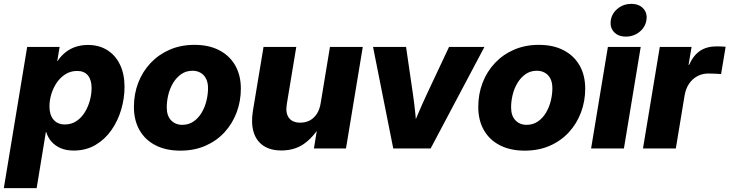

<svg xmlns="http://www.w3.org/2000/svg" viewBox="-48 -764 3754 988"><path d="M-28.3 204.1 91.8 -522.5H258.8L246.6 -449.7H248Q266.6 -477.5 290.3 -495.8Q314 -514.2 342.5 -523.4Q371.1 -532.7 404.8 -532.7Q461.4 -532.7 503.7 -506.3Q545.9 -480 569.3 -431.6Q592.8 -383.3 592.8 -316.9Q592.8 -258.3 575.7 -200.2Q558.6 -142.1 525.4 -94.5Q492.2 -46.9 443.4 -18.1Q394.5 10.7 331.1 10.7Q293 10.7 264.4 -1.5Q235.8 -13.7 217 -35.2Q198.2 -56.6 189.9 -84.5H188L140.6 204.1ZM285.6 -123.5Q319.8 -123.5 345.7 -141.1Q371.6 -158.7 388.7 -186.8Q405.8 -214.8 414.6 -247.6Q423.3 -280.3 423.3 -311Q423.3 -353 404.3 -376Q385.3 -398.9 349.1 -398.9Q315.9 -398.9 289.6 -382.6Q263.2 -366.2 244.6 -339.4Q226.1 -312.5 216.3 -280.3Q206.5 -248 206.5 -216.3Q206.5 -172.9 227.5 -148.2Q248.5 -123.5 285.6 -123.5Z M879.9 11.2Q806.2 11.2 752.4 -16.4Q698.7 -43.9 669.9 -94.5Q641.1 -145 641.1 -213.9Q641.1 -280.3 663.3 -338.1Q685.5 -396 727.1 -439.9Q768.6 -483.9 825.7 -508.5Q882.8 -533.2 952.6 -533.2Q1026.9 -533.2 1080.3 -505.4Q1133.8 -477.5 1162.6 -427Q1191.4 -376.5 1191.4 -307.6Q1191.4 -243.7 1169.9 -186Q1148.4 -128.4 1107.9 -84Q1067.4 -39.6 1009.8 -14.2Q952.1 11.2 879.9 11.2ZM889.6 -121.6Q922.9 -121.6 948 -138.9Q973.1 -156.2 989.7 -184.3Q1006.3 -212.4 1014.4 -245.6Q1022.5 -278.8 1022.5 -310.1Q1022.5 -339.4 1012.2 -359.4Q1002 -379.4 983.9 -389.6Q965.8 -399.9 942.9 -399.9Q909.7 -399.9 884.8 -382.6Q859.9 -365.2 843 -337.4Q826.2 -309.6 818.1 -276.4Q810.1 -243.2 810.1 -211.4Q810.1 -168 832.5 -144.8Q855 -121.6 889.6 -121.6Z M1399.9 10.3Q1343.8 10.3 1307.4 -14.2Q1271 -38.6 1257.1 -84.2Q1243.2 -129.9 1253.4 -193.4L1308.1 -522.5H1476.6L1427.7 -227.5Q1420.4 -182.1 1438.7 -157.5Q1457 -132.8 1497.1 -132.8Q1523.9 -132.8 1545.7 -144Q1567.4 -155.3 1582.3 -178Q1597.2 -200.7 1602.5 -235.4L1649.9 -522.5H1818.8L1732.4 0H1567.4L1589.8 -138.2H1610.8Q1576.7 -70.8 1525.1 -30.3Q1473.6 10.3 1399.9 10.3Z M1975.6 0 1871.6 -522.5H2041.5L2077.1 -278.3Q2084.5 -228 2089.4 -177.5Q2094.2 -127 2098.6 -75.2H2060.1Q2081.5 -127 2103 -177.5Q2124.5 -228 2147.9 -278.3L2262.7 -522.5H2444.8L2168 0Z M2651.9 11.2Q2578.1 11.2 2524.4 -16.4Q2470.7 -43.9 2441.9 -94.5Q2413.1 -145 2413.1 -213.9Q2413.1 -280.3 2435.3 -338.1Q2457.5 -396 2499 -439.9Q2540.5 -483.9 2597.7 -508.5Q2654.8 -533.2 2724.6 -533.2Q2798.8 -533.2 2852.3 -505.4Q2905.8 -477.5 2934.6 -427Q2963.4 -376.5 2963.4 -307.6Q2963.4 -243.7 2941.9 -186Q2920.4 -128.4 2879.9 -84Q2839.4 -39.6 2781.7 -14.2Q2724.1 11.2 2651.9 11.2ZM2661.6 -121.6Q2694.8 -121.6 2720 -138.9Q2745.1 -156.2 2761.7 -184.3Q2778.3 -212.4 2786.4 -245.6Q2794.4 -278.8 2794.4 -310.1Q2794.4 -339.4 2784.2 -359.4Q2773.9 -379.4 2755.9 -389.6Q2737.8 -399.9 2714.8 -399.9Q2681.6 -399.9 2656.7 -382.6Q2631.8 -365.2 2615 -337.4Q2598.1 -309.6 2590.1 -276.4Q2582 -243.2 2582 -211.4Q2582 -168 2604.5 -144.8Q2627 -121.6 2661.6 -121.6Z M2993.7 0 3080.1 -522.5H3249L3162.6 0ZM3172.4 -575.7Q3132.8 -575.7 3111.1 -599.6Q3089.4 -623.5 3095.2 -660.2Q3101.1 -696.3 3131.1 -720.2Q3161.1 -744.1 3200.7 -744.1Q3240.2 -744.1 3262.2 -720.2Q3284.2 -696.3 3278.3 -660.2Q3272.5 -623.5 3242.4 -599.6Q3212.4 -575.7 3172.4 -575.7Z M3260.7 0 3347.2 -522.5H3510.7L3495.1 -429.7H3497.6Q3520.5 -480 3554.9 -502.7Q3589.4 -525.4 3639.6 -525.4Q3652.8 -525.4 3664.3 -524.9Q3675.8 -524.4 3686 -523.4L3662.6 -382.8Q3652.8 -383.8 3633.5 -384.8Q3614.3 -385.7 3596.2 -385.7Q3566.4 -385.7 3540.8 -372.1Q3515.1 -358.4 3497.8 -333Q3480.5 -307.6 3474.6 -271.5L3429.7 0Z"/></svg>

Font: Inter 28pt ExtraBold
Style: Italic
Weight: 800
Italic angle: -9.3988°
Designer: Rasmus Andersson
Foundry: rsms
Version: Version 4.001;git-66647c0bb